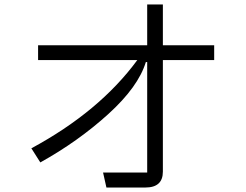

<svg xmlns="http://www.w3.org/2000/svg" viewBox="-20 -818 1096 857"><path d="M936 -616V-550H707V-52Q707 19 629 19H455L440 -48H637V-541H631Q597 -430 463 -308.5Q329 -187 160 -93L120 -156Q424 -320 593 -550H150V-616H637V-798H707V-616Z"/></svg>

Font: PlemolJP
Style: Regular
Weight: 400
Monospace: yes
Version: v2.0.4; ttfautohint (v1.8.4.7-5d5b-dirty) -l 6 -r 45 -G 200 